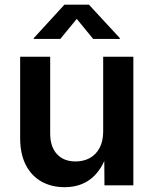

<svg xmlns="http://www.w3.org/2000/svg" viewBox="-20 -777 644 805"><path d="M251 7.8Q195.3 7.8 153.3 -16.1Q111.3 -40 87.9 -85.9Q64.5 -131.8 64.5 -197.8V-539.1H190.4V-217.3Q190.4 -161.6 218.8 -130.9Q247.1 -100.1 296.9 -100.1Q330.6 -100.1 356.7 -114.5Q382.8 -128.9 397.7 -157.2Q412.6 -185.5 412.6 -225.6V-539.1H539.1V0H418L417 -134.3H429.7Q406.7 -63.5 361.8 -27.8Q316.9 7.8 251 7.8ZM232.9 -613.8H121.6V-617.2L250 -757.3H353L482.4 -617.2V-613.8H370.6L301.8 -697.8Z"/></svg>

Font: Inter 18pt SemiBold
Style: Regular
Weight: 600
Designer: Rasmus Andersson
Foundry: rsms
Version: Version 4.001;git-66647c0bb